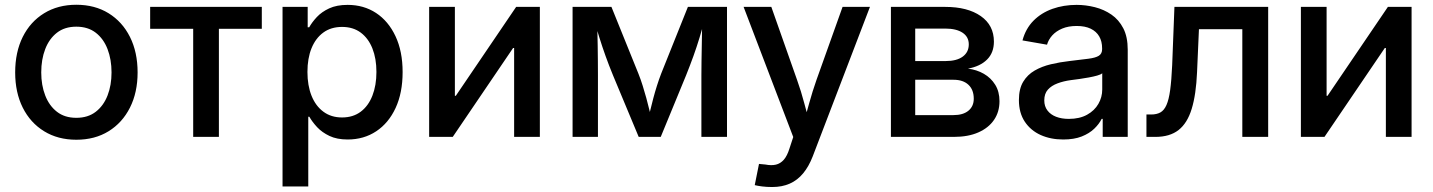

<svg xmlns="http://www.w3.org/2000/svg" viewBox="-20 -564 5903 791"><path d="M294.4 11.7Q218.8 11.7 161.9 -23.2Q105 -58.1 73.7 -120.6Q42.5 -183.1 42.5 -265.6Q42.5 -349.1 73.7 -411.9Q105 -474.6 161.9 -509.5Q218.8 -544.4 294.4 -544.4Q370.6 -544.4 427.2 -509.5Q483.9 -474.6 515.4 -411.9Q546.9 -349.1 546.9 -265.6Q546.9 -183.1 515.4 -120.6Q483.9 -58.1 427.2 -23.2Q370.6 11.7 294.4 11.7ZM294.4 -78.6Q342.3 -78.6 374.5 -103.5Q406.7 -128.4 423.1 -170.7Q439.5 -212.9 439.5 -265.6Q439.5 -318.8 423.1 -361.6Q406.7 -404.3 374.5 -429.2Q342.3 -454.1 294.4 -454.1Q246.6 -454.1 214.6 -429.2Q182.6 -404.3 166.3 -361.8Q149.9 -319.3 149.9 -265.6Q149.9 -212.9 166.3 -170.7Q182.6 -128.4 214.6 -103.5Q246.6 -78.6 294.4 -78.6Z M775.9 0V-445.3H598.6V-535.6H1058.6V-445.3H881.8V0Z M1144 204.1V-535.6H1247.6V-451.7H1253.9Q1265.6 -472.7 1285.4 -493.9Q1305.2 -515.1 1336.2 -529.5Q1367.2 -543.9 1412.1 -543.9Q1478.5 -543.9 1529.3 -510.5Q1580.1 -477.1 1609.4 -414.8Q1638.7 -352.5 1638.7 -267.1Q1638.7 -181.6 1609.9 -119.4Q1581.1 -57.1 1530 -23.2Q1479 10.7 1412.1 10.7Q1368.2 10.7 1337.4 -3.9Q1306.6 -18.6 1286.6 -40Q1266.6 -61.5 1254.4 -83H1250V204.1ZM1389.2 -80.1Q1434.6 -80.1 1466.1 -103.8Q1497.6 -127.4 1514.2 -169.9Q1530.8 -212.4 1530.8 -267.6Q1530.8 -322.8 1514.2 -364.5Q1497.6 -406.2 1466.1 -429.7Q1434.6 -453.1 1389.2 -453.1Q1343.8 -453.1 1312 -429.9Q1280.3 -406.7 1263.4 -365.2Q1246.6 -323.7 1246.6 -267.6Q1246.6 -211.9 1263.4 -169.7Q1280.3 -127.4 1312.3 -103.8Q1344.2 -80.1 1389.2 -80.1Z M2204.1 0H2098.1V-366.2H2093.8L1845.2 0H1748V-535.6H1854V-169.4H1857.9L2106.4 -535.6H2204.1Z M2338.9 0V-535.6H2499L2609.9 -261.2Q2620.1 -235.8 2627.9 -210.4Q2635.7 -185.1 2642.6 -160.4Q2649.4 -135.7 2655 -112.1Q2660.6 -88.4 2666 -66.4H2648.4Q2653.8 -87.9 2659.4 -111.3Q2665 -134.8 2671.6 -159.7Q2678.2 -184.6 2686.3 -210.2Q2694.3 -235.8 2704.1 -261.2L2814 -535.6H2975.1V0H2869.6V-253.9Q2869.6 -283.2 2870.1 -312.3Q2870.6 -341.3 2871.1 -370.8Q2871.6 -400.4 2872.1 -429.9Q2872.6 -459.5 2873 -488.8H2885.3Q2873.5 -446.8 2861.8 -408.4Q2850.1 -370.1 2836.7 -332.8Q2823.2 -295.4 2806.6 -253.9L2702.1 0H2611.3L2505.4 -253.9Q2488.3 -295.4 2474.9 -333Q2461.4 -370.6 2449.5 -408.7Q2437.5 -446.8 2425.8 -488.8H2439.9Q2440.4 -461.4 2441.2 -432.6Q2441.9 -403.8 2442.4 -373.8Q2442.9 -343.8 2443.1 -313.7Q2443.4 -283.7 2443.4 -253.9V0Z M3089.4 198.7 3106.9 111.3 3133.3 113.8Q3157.7 118.7 3176.5 114.3Q3195.3 109.9 3209.2 94Q3223.1 78.1 3232.4 47.9L3248 0.5L3043.5 -535.6H3157.7L3263.7 -234.9Q3280.8 -187 3293.2 -139.6Q3305.7 -92.3 3318.8 -44.9H3287.6Q3300.8 -92.3 3314 -139.9Q3327.1 -187.5 3343.8 -234.9L3451.2 -535.6H3564L3328.1 80.6Q3312 122.1 3288.8 150.1Q3265.6 178.2 3233.9 192.4Q3202.1 206.5 3161.1 206.5Q3138.7 206.5 3119.9 204.1Q3101.1 201.7 3089.4 198.7Z M3650.4 0V-535.6H3874Q3966.3 -535.6 4020.5 -497.8Q4074.7 -460 4074.7 -392.6Q4074.7 -346.7 4046.4 -318.6Q4018.1 -290.5 3967.8 -281.2Q4003.9 -276.9 4033.2 -260Q4062.5 -243.2 4080.1 -214.8Q4097.7 -186.5 4097.7 -147Q4097.7 -103 4075.2 -70.1Q4052.7 -37.1 4010.7 -18.6Q3968.8 0 3909.2 0ZM3750.5 -89.8H3908.2Q3947.8 -89.8 3969.7 -107.9Q3991.7 -126 3991.7 -157.2Q3991.7 -194.3 3969.7 -214.8Q3947.8 -235.4 3908.2 -235.4H3750.5ZM3750.5 -312.5H3876.5Q3921.4 -312.5 3946.3 -330.8Q3971.2 -349.1 3971.2 -381.3Q3971.2 -412.1 3945.6 -429.2Q3919.9 -446.3 3874 -446.3H3750.5Z M4360.4 10.7Q4308.6 10.7 4267.3 -7.8Q4226.1 -26.4 4201.9 -62.7Q4177.7 -99.1 4177.7 -151.9Q4177.7 -197.8 4195.3 -227.1Q4212.9 -256.3 4242.7 -273.4Q4272.5 -290.5 4309.6 -299.3Q4346.7 -308.1 4385.7 -312.5Q4434.1 -318.4 4463.6 -322Q4493.2 -325.7 4506.8 -334.2Q4520.5 -342.8 4520.5 -361.3V-364.7Q4520.5 -393.6 4508.5 -414.1Q4496.6 -434.6 4473.4 -445.8Q4450.2 -457 4416 -457Q4381.3 -457 4356 -446.3Q4330.6 -435.5 4314.9 -418Q4299.3 -400.4 4293.5 -379.9L4192.4 -397.5Q4205.6 -446.3 4237.8 -478.8Q4270 -511.2 4315.9 -527.6Q4361.8 -543.9 4415.5 -543.9Q4453.1 -543.9 4490.7 -534.4Q4528.3 -524.9 4558.8 -503.9Q4589.4 -482.9 4607.7 -447.5Q4626 -412.1 4626 -359.4V0H4522.9V-74.2H4518.6Q4508.3 -53.2 4488 -33.7Q4467.8 -14.2 4436.3 -1.7Q4404.8 10.7 4360.4 10.7ZM4383.3 -74.2Q4427.7 -74.2 4458.5 -91.3Q4489.3 -108.4 4505.1 -136Q4521 -163.6 4521 -195.3V-262.2Q4515.1 -256.8 4500.2 -252.7Q4485.4 -248.5 4465.8 -244.9Q4446.3 -241.2 4426.5 -238.5Q4406.7 -235.8 4391.6 -233.9Q4362.3 -230 4337.2 -220.7Q4312 -211.4 4297.1 -194.8Q4282.2 -178.2 4282.2 -150.4Q4282.2 -126 4295.2 -108.9Q4308.1 -91.8 4330.8 -83Q4353.5 -74.2 4383.3 -74.2Z M4703.1 0V-92.3H4722.2Q4745.1 -92.3 4760.5 -100.8Q4775.9 -109.4 4785.6 -131.3Q4795.4 -153.3 4800.8 -192.9Q4806.2 -232.4 4809.1 -295.4L4818.4 -535.6H5204.6V0H5098.1V-443.8H4919.4L4911.6 -266.6Q4907.7 -174.8 4889.6 -115.7Q4871.6 -56.6 4835.4 -28.3Q4799.3 0 4739.7 0Z M5795.4 0H5689.5V-366.2H5685.1L5436.5 0H5339.4V-535.6H5445.3V-169.4H5449.2L5697.8 -535.6H5795.4Z"/></svg>

Font: Inter 20pt Medium
Style: Regular
Weight: 500
Version: Version 4.001;git-66647c0bb